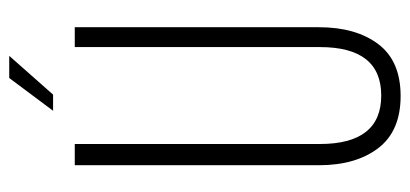

<svg xmlns="http://www.w3.org/2000/svg" viewBox="-256 -626 888 416"><g transform="rotate(-90 188.0 -418.0)"><path d="M227 -842H275L191 -747H156ZM337 -700V-171Q337 -91 300.5 -42.5Q264 6 188 6Q112 6 75 -42.5Q38 -91 38 -171V-700H84V-169Q84 -36 189 -36Q294 -36 294 -169V-700Z"/></g></svg>

Font: Bebas Neue Book
Style: Regular
Weight: 400
Designer: Ryoichi Tsunekawa
Foundry: Ryoichi Tsunekawa
Version: Version 001.003